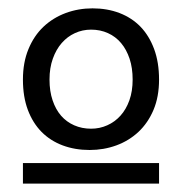

<svg xmlns="http://www.w3.org/2000/svg" viewBox="-20 -682 430 458"><path d="M34.7 -293H359.4V-244.1H34.7ZM98.1 -492.2Q98.1 -464.4 105.5 -442.6Q112.8 -420.9 125.7 -406Q138.7 -391.1 157 -383.1Q175.3 -375 197.3 -375Q217.8 -375 235.8 -383.1Q253.9 -391.1 267.3 -406Q280.8 -420.9 288.6 -442.6Q296.4 -464.4 296.4 -492.2Q296.4 -520 289.1 -542Q281.7 -564 268.8 -579.3Q255.9 -594.7 237.5 -603Q219.2 -611.3 197.3 -611.3Q176.8 -611.3 158.7 -603Q140.6 -594.7 127.2 -579.3Q113.8 -564 106 -542Q98.1 -520 98.1 -492.2ZM34.7 -492.2Q34.7 -533.2 47.9 -564.9Q61 -596.7 83.7 -618.2Q106.4 -639.6 136.7 -650.9Q167 -662.1 200.7 -662.1Q235.8 -662.1 265.1 -650.9Q294.4 -639.6 315.2 -618.2Q335.9 -596.7 347.7 -564.9Q359.4 -533.2 359.4 -492.2Q359.4 -451.2 346.2 -419.9Q333 -388.7 310.3 -367.4Q287.6 -346.2 257.6 -335.2Q227.5 -324.2 193.8 -324.2Q158.7 -324.2 129.4 -335.2Q100.1 -346.2 79.1 -367.4Q58.1 -388.7 46.4 -419.9Q34.7 -451.2 34.7 -492.2Z"/></svg>

Font: Andika Am
Style: Regular
Weight: 400
Designer: Victor Gaultney, Annie Olsen, Julie Remington, Don Collingsworth, Eric Hays, Becca Hirsbrunner
Foundry: SIL International
Version: Version 5.000